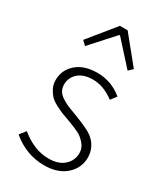

<svg xmlns="http://www.w3.org/2000/svg" viewBox="-187 -815 780 906"><g transform="rotate(30 202.5 -362.5)"><path d="M208 12Q111 12 32 -54L58 -87Q132 -26 211 -26Q265 -26 295 -53.5Q325 -81 325 -121Q325 -149 305.5 -171Q286 -193 264.5 -203.5Q243 -214 208 -227Q179 -237 163 -243.5Q147 -250 123 -262.5Q99 -275 87 -288Q75 -301 65 -320.5Q55 -340 55 -364Q55 -419 96.5 -455.5Q138 -492 210 -492Q287 -492 347 -442L323 -411Q266 -454 208 -454Q156 -454 128 -428.5Q100 -403 100 -367Q100 -347 108.5 -332Q117 -317 136 -305Q155 -293 170 -286.5Q185 -280 213 -270Q296 -239 322 -219Q369 -182 370 -123Q370 -66 326.5 -27Q283 12 208 12ZM73 -593 190 -737H232L349 -593L327 -572L213 -698H209L95 -572Z"/></g></svg>

Font: Toshiba Sans Light
Style: Regular
Weight: 300
Designer: Paul D. Hunt
Foundry: Toshiba Corporation
Version: Version 2.020;PS 2.0;hotconv 1.0.86;makeotf.lib2.5.63406